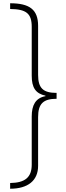

<svg xmlns="http://www.w3.org/2000/svg" viewBox="-20 -793 403 1174"><path d="M42 -773V-738C140 -737 174 -711 174 -629V-330C174 -257 198 -221 258 -208V-205C197 -194 174 -149 174 -81V214C174 292 132 325 42 326V361C151 361 213 311 213 221V-77C213 -159 245 -189 326 -189V-225C245 -225 213 -253 213 -335V-635C213 -735 160 -773 42 -773Z"/></svg>

Font: Noto Sans Telugu ExtraLight
Style: Regular
Weight: 200
Designer: Jelle Bosma - Monotype Design Team
Foundry: Monotype Imaging Inc.
Version: Version 2.005